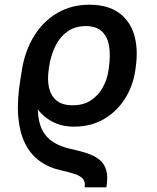

<svg xmlns="http://www.w3.org/2000/svg" viewBox="-20 -573 675 825"><path d="M437 231.9H343.8Q347.7 208.5 336.4 195.6Q325.2 182.6 301.3 174.6Q277.3 166.5 243.2 159.2Q189.9 147.5 150.4 118.9Q110.8 90.3 87.4 42.7Q64 -4.9 58.3 -73.5Q52.7 -142.1 67.9 -233.4L74.2 -272.5L165.5 -266.1L159.2 -227.5Q141.1 -151.4 142.8 -99.1Q144.5 -46.9 162.1 -13.4Q179.7 20 210.7 38.8Q241.7 57.6 281.7 66.4Q320.8 74.7 352.5 85Q384.3 95.2 406 112.1Q427.7 128.9 436.3 157.5Q444.8 186 437 231.9ZM298.3 -28.8Q245.1 -28.8 205.1 -50Q165 -71.3 137.9 -108.9Q110.8 -146.5 96.2 -195.8Q91.8 -210 85.4 -221.2Q79.1 -232.4 75.2 -242.7Q71.3 -252.9 73.2 -263.7L74.2 -273.4Q87.9 -356.9 127.4 -419.9Q167 -482.9 227.3 -517.8Q287.6 -552.7 363.8 -552.7Q441.9 -552.7 490 -518.6Q538.1 -484.4 556.4 -423.6Q574.7 -362.8 563 -282.7L561.5 -271.5Q551.3 -202.1 515.9 -147.2Q480.5 -92.3 425 -60.5Q369.6 -28.8 298.3 -28.8ZM292.5 -120.6Q338.4 -120.6 370.4 -141.6Q402.3 -162.6 421.4 -196.8Q440.4 -231 446.3 -271.5L447.8 -282.7Q455.1 -333 449 -373Q442.9 -413.1 418.9 -437Q395 -460.9 348.6 -460.9Q302.7 -460.9 269.8 -437.5Q236.8 -414.1 217.3 -373.8Q197.8 -333.5 190.4 -282.7L189 -271.5Q183.1 -231.4 190.4 -197Q197.8 -162.6 222.4 -141.6Q247.1 -120.6 292.5 -120.6Z"/></svg>

Font: Inter 20pt Medium
Style: Italic
Weight: 500
Italic angle: -9.3988°
Version: Version 4.001;git-66647c0bb